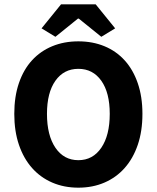

<svg xmlns="http://www.w3.org/2000/svg" viewBox="-20 -855 724 887"><path d="M172 -724 262 -835H422L512 -724L448 -685L344 -769H340L236 -685ZM342 12Q276 12 221.5 -11.5Q167 -35 128 -79Q89 -123 67.5 -186Q46 -249 46 -329Q46 -409 67.5 -471.5Q89 -534 128 -576.5Q167 -619 221.5 -641.5Q276 -664 342 -664Q408 -664 462.5 -641.5Q517 -619 556 -576Q595 -533 616.5 -470.5Q638 -408 638 -329Q638 -249 616.5 -186Q595 -123 556 -79Q517 -35 462.5 -11.5Q408 12 342 12ZM342 -115Q409 -115 448 -172.5Q487 -230 487 -329Q487 -427 448 -482Q409 -537 342 -537Q275 -537 236 -482Q197 -427 197 -329Q197 -230 236 -172.5Q275 -115 342 -115Z"/></svg>

Font: TypoPRO Source Sans Pro
Style: Bold
Weight: 700
Designer: Paul D. Hunt
Foundry: Adobe Systems Incorporated
Version: Version 2.020;PS 2.000;hotconv 1.0.86;makeotf.lib2.5.63406